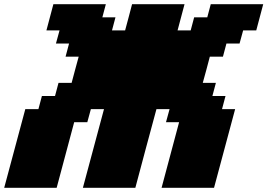

<svg xmlns="http://www.w3.org/2000/svg" viewBox="-20 -895 1274 915"><path d="M750 0H1000Q1016.6 -62.5 1050.3 -187.5Q1084 -312.5 1100.6 -375H1038.1L1054.7 -437.5H992.2L1008.8 -500H946.3Q952.1 -520.5 963.4 -562.3Q974.6 -604 980 -625H1042.5L1059.1 -687.5H1121.6L1138.7 -750H1201.2Q1207 -770.5 1217.8 -812.5Q1228.5 -854.5 1234.4 -875H984.4L967.8 -812.5H905.3L888.7 -750H826.2Q831.5 -770.5 842.8 -812.5Q854 -854.5 859.4 -875H609.4Q604 -854 593 -812.5Q582 -771 576.2 -750H513.7L530.3 -812.5H467.8L484.4 -875H234.4Q229 -854 217.8 -812.5Q206.5 -771 201.2 -750H263.7L246.6 -687.5H309.1L292.5 -625H355Q349.1 -604 337.9 -562.3Q326.7 -520.5 321.3 -500H258.8L242.2 -437.5H179.7L163.1 -375H100.6Q84 -312.5 50.3 -187.5Q16.6 -62.5 0 0H250L333.5 -312.5H396L413.1 -375H475.6Q458.5 -312.5 425.3 -187.5Q392.1 -62.5 375 0H625Q641.6 -62.5 675 -187.5Q708.5 -312.5 725.6 -375H788.1L771 -312.5H833.5Z"/></svg>

Font: Faithful 32x
Style: BoldOblique
Weight: 400
Foundry: Faithful Resource Pack
Version: Version 1.0; January 27, 2023